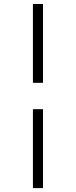

<svg xmlns="http://www.w3.org/2000/svg" viewBox="-20 -756 385 974"><path d="M147 198.2V-202.1H198.2V198.2ZM147 -335.9V-735.8H198.2V-335.9Z"/></svg>

Font: Charis SIL CyrE
Style: Regular
Weight: 400
Foundry: SIL International
Version: Version 5.000